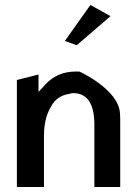

<svg xmlns="http://www.w3.org/2000/svg" viewBox="-20 -763 560 773"><path d="M241 -598 289 -581 425 -698 344 -743ZM464 -10V-270C464 -283 464 -294 463 -307C458 -403 299 -476 299 -475C288 -475 275 -475 265 -474C214 -469 179 -444 152 -411L135 -393V-463L48 -441V-10H157V-216C157 -265 167 -303 185 -333C200 -362 224 -380 259 -385C264 -387 269 -388 275 -388C335 -388 360 -340 360 -260V-10Z"/></svg>

Font: Bluebird
Style: LiNrw
Weight: 300
Designer: Jasper
Foundry: Cannot Into Space Fonts
Version: Version 0.98